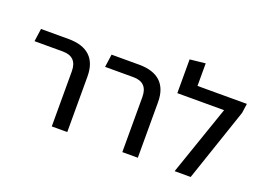

<svg xmlns="http://www.w3.org/2000/svg" viewBox="-108 -1032 1790 1304"><g transform="rotate(20 787.0 -380.0)"><path d="M347 0V-398Q347 -451 321 -477.5Q295 -504 244 -504H39L52 -597H251Q354 -597 406.5 -547.5Q459 -498 459 -401V0Z M857 0V-398Q857 -451 831 -477.5Q805 -504 754 -504H549L562 -597H761Q864 -597 916.5 -547.5Q969 -498 969 -401V0Z M1183 -597H1540L1530 -528L1351 0H1235L1409 -504H1071V-748L1183 -760Z"/></g></svg>

Font: Noto Sans Hebrew Thin Medium
Style: Regular
Weight: 500
Version: Version 3.001